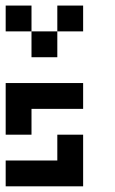

<svg xmlns="http://www.w3.org/2000/svg" viewBox="-20 -656 404 676"><path d="M181.8 -363.6H272.7V-272.7H181.8ZM90.9 -363.6H181.8V-272.7H90.9ZM0 -272.7H90.9V-181.8H0ZM181.8 -181.8H272.7V-90.9H181.8ZM181.8 -90.9H272.7V0H181.8ZM0 -90.9H90.9V0H0ZM0 -363.6H90.9V-272.7H0ZM90.9 -90.9H181.8V0H90.9ZM0 -636.4H90.9V-545.5H0ZM90.9 -545.5H181.8V-454.5H90.9ZM181.8 -636.4H272.7V-545.5H181.8Z"/></svg>

Font: Micro 5
Style: Regular
Weight: 400
Designer: Sarah Cadigan-Fried
Version: Version 1.000; ttfautohint (v1.8.4.7-5d5b)